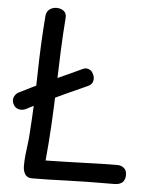

<svg xmlns="http://www.w3.org/2000/svg" viewBox="-55 -820 689 871"><g transform="rotate(5 290.0 -385.0)"><path d="M120 -734Q122 -755 136 -765Q150 -775 167 -775Q187 -775 200.5 -764.5Q214 -754 212 -732Q206 -656 203 -576.5Q200 -497 197.5 -415Q195 -333 190.5 -249.5Q186 -166 178 -81Q226 -82 269 -83Q312 -84 351.5 -85.5Q391 -87 428.5 -88Q466 -89 504 -89Q522 -89 534.5 -78.5Q547 -68 547 -47Q547 -25 534.5 -13.5Q522 -2 497 -2Q426 -2 372.5 -1Q319 0 277 1.5Q235 3 198.5 4Q162 5 123 5Q101 5 91.5 -10.5Q82 -26 82 -48Q82 -71 84.5 -96.5Q87 -122 90.5 -146.5Q94 -171 95 -192Q105 -333 107.5 -471.5Q110 -610 120 -734ZM67 -305Q51 -298 34.5 -302.5Q18 -307 10 -325Q3 -342 9.5 -356.5Q16 -371 30 -378Q59 -393 95.5 -410.5Q132 -428 171.5 -446Q211 -464 246.5 -480Q282 -496 307 -508Q319 -514 328.5 -513Q338 -512 345.5 -506.5Q353 -501 358 -490Q366 -474 362 -458.5Q358 -443 341 -435Q301 -417 252.5 -395Q204 -373 156 -350Q108 -327 67 -305Z"/></g></svg>

Font: Playpen Sans Arabic
Style: Regular
Weight: 400
Designer: Azza Alameddine, Laura Meseguer, Veronika Burian, José Scaglione
Foundry: TypeTogether
Version: Version 2.000